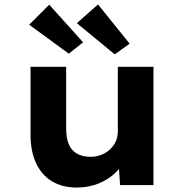

<svg xmlns="http://www.w3.org/2000/svg" viewBox="-20 -831 832 862"><path d="M324 11Q260 11 213.5 -17Q167 -45 142 -98.5Q117 -152 117 -227V-531H277V-253Q277 -212 288.5 -184Q300 -156 325 -141.5Q350 -127 386 -127Q412 -127 434 -135.5Q456 -144 473 -159.5Q490 -175 499.5 -195.5Q509 -216 509 -242V-531H669V0H519L512 -109L541 -121Q530 -86 499 -56Q468 -26 423.5 -7.5Q379 11 324 11ZM495 -587 325 -727 420 -811 562 -635ZM289 -590 111 -720 201 -810 353 -641Z"/></svg>

Font: Lexend Exa
Style: Bold
Weight: 700
Designer: Bonnie Shaver-Troup, Thomas Jockin
Foundry: Lexend
Version: Version 1.007